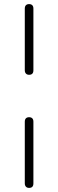

<svg xmlns="http://www.w3.org/2000/svg" viewBox="-20 -731 284 937"><path d="M122 -366Q112 -366 106.5 -372Q101 -378 101 -388V-689Q101 -700 106.5 -705.5Q112 -711 122 -711Q132 -711 137.5 -705.5Q143 -700 143 -689V-388Q143 -366 122 -366ZM122 186Q112 186 106.5 180Q101 174 101 164V-137Q101 -148 106.5 -153.5Q112 -159 122 -159Q132 -159 137.5 -153.5Q143 -148 143 -137V164Q143 186 122 186Z"/></svg>

Font: Nunito ExtraLight
Style: Regular
Weight: 200
Designer: Vernon Adams
Foundry: Vernon Adams
Version: Version 3.602